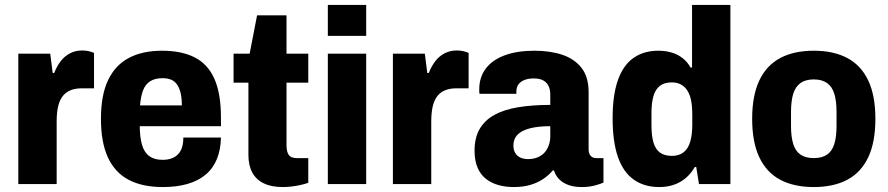

<svg xmlns="http://www.w3.org/2000/svg" viewBox="-20 -744 3591 776"><path d="M54 0V-527H183L193 -449H199Q210 -477 225.5 -497Q241 -517 263 -528.5Q285 -540 312 -540Q327 -540 339.5 -537Q352 -534 360 -530V-387H310Q283 -387 263.5 -378.5Q244 -370 232 -353.5Q220 -337 214.5 -312Q209 -287 209 -254V0Z M638 12Q556 12 500.5 -17Q445 -46 416.5 -107Q388 -168 388 -264Q388 -360 417 -420.5Q446 -481 501 -510Q556 -539 635 -539Q714 -539 767 -512Q820 -485 846.5 -425.5Q873 -366 873 -269V-234H545Q545 -189 554 -158.5Q563 -128 583.5 -113Q604 -98 637 -98Q658 -98 674 -104Q690 -110 700.5 -121.5Q711 -133 716 -149.5Q721 -166 721 -188H873Q872 -139 856.5 -101Q841 -63 811 -38Q781 -13 737.5 -0.5Q694 12 638 12ZM546 -318H715Q715 -347 710 -368Q705 -389 695.5 -402.5Q686 -416 671.5 -422Q657 -428 637 -428Q607 -428 587.5 -416Q568 -404 558.5 -379.5Q549 -355 546 -318Z M1123 12Q1077 12 1046 -3Q1015 -18 999.5 -47Q984 -76 984 -118V-410H924V-527H989L1019 -682H1138V-527H1226V-410H1138V-157Q1138 -131 1147 -118Q1156 -105 1180 -105H1226V-5Q1211 0 1193 4Q1175 8 1156.5 10Q1138 12 1123 12Z M1305 -599V-724H1460V-599ZM1305 0V-527H1460V0Z M1568 0V-527H1697L1707 -449H1713Q1724 -477 1739.5 -497Q1755 -517 1777 -528.5Q1799 -540 1826 -540Q1841 -540 1853.5 -537Q1866 -534 1874 -530V-387H1824Q1797 -387 1777.5 -378.5Q1758 -370 1746 -353.5Q1734 -337 1728.5 -312Q1723 -287 1723 -254V0Z M2056 12Q2025 12 1996.5 4.5Q1968 -3 1945.5 -20Q1923 -37 1910.5 -65.5Q1898 -94 1898 -135Q1898 -187 1918.5 -222.5Q1939 -258 1978 -279.5Q2017 -301 2074 -310.5Q2131 -320 2204 -320V-362Q2204 -382 2197 -396.5Q2190 -411 2175.5 -419Q2161 -427 2137 -427Q2114 -427 2098 -420Q2082 -413 2074.5 -401.5Q2067 -390 2067 -374V-365H1918Q1917 -370 1917 -374Q1917 -378 1917 -383Q1917 -432 1943.5 -467Q1970 -502 2020 -520.5Q2070 -539 2140 -539Q2204 -539 2253 -522.5Q2302 -506 2330.5 -469.5Q2359 -433 2359 -371V-140Q2359 -124 2367 -114.5Q2375 -105 2390 -105H2419V-6Q2406 0 2383 6Q2360 12 2331 12Q2300 12 2277 3.5Q2254 -5 2239.5 -20Q2225 -35 2219 -55H2214Q2198 -36 2176 -21Q2154 -6 2124.5 3Q2095 12 2056 12ZM2115 -101Q2135 -101 2151.5 -107.5Q2168 -114 2179.5 -126Q2191 -138 2197.5 -155.5Q2204 -173 2204 -193V-234Q2154 -234 2120.5 -225Q2087 -216 2071 -199Q2055 -182 2055 -156Q2055 -138 2062.5 -125.5Q2070 -113 2083.5 -107Q2097 -101 2115 -101Z M2644 12Q2584 12 2541.5 -18Q2499 -48 2477.5 -109.5Q2456 -171 2456 -266Q2456 -360 2477.5 -420.5Q2499 -481 2540.5 -510Q2582 -539 2640 -539Q2670 -539 2695 -531.5Q2720 -524 2739.5 -508.5Q2759 -493 2771 -471H2777V-724H2932V0H2805L2794 -69H2788Q2766 -30 2729.5 -9Q2693 12 2644 12ZM2696 -114Q2725 -114 2743.5 -129Q2762 -144 2770 -172.5Q2778 -201 2778 -240V-283Q2778 -313 2773.5 -336.5Q2769 -360 2759 -376.5Q2749 -393 2733 -402Q2717 -411 2695 -411Q2665 -411 2647 -397Q2629 -383 2621 -355.5Q2613 -328 2613 -287V-237Q2613 -196 2621 -168.5Q2629 -141 2647 -127.5Q2665 -114 2696 -114Z M3269 12Q3189 12 3133.5 -17.5Q3078 -47 3049 -108Q3020 -169 3020 -264Q3020 -358 3049 -419Q3078 -480 3133.5 -509.5Q3189 -539 3269 -539Q3349 -539 3404.5 -509.5Q3460 -480 3489 -419Q3518 -358 3518 -264Q3518 -169 3489 -108Q3460 -47 3404.5 -17.5Q3349 12 3269 12ZM3269 -105Q3302 -105 3322.5 -119Q3343 -133 3352 -162Q3361 -191 3361 -235V-291Q3361 -336 3352 -365Q3343 -394 3322.5 -408.5Q3302 -423 3269 -423Q3236 -423 3215.5 -408.5Q3195 -394 3186 -365Q3177 -336 3177 -291V-235Q3177 -191 3186 -162Q3195 -133 3215.5 -119Q3236 -105 3269 -105Z"/></svg>

Font: Archivo SemiCondensed ExtraBold
Style: Regular
Weight: 800
Width: 4
Designer: Hector Gatti
Foundry: Omnibus-Type
Version: Version 2.001